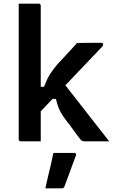

<svg xmlns="http://www.w3.org/2000/svg" viewBox="-20 -770 640 1046"><path d="M202 0Q183 0 165.5 0Q148 0 130 0Q112 0 93 0Q90 0 87.5 -1.5Q85 -3 83.5 -5Q82 -7 82 -11Q82 -91 82 -171Q82 -251 82 -331Q82 -411 82 -491Q82 -571 82 -651Q82 -681 82 -706.5Q82 -732 82 -750Q104 -750 122 -750Q140 -750 157 -750Q174 -750 191 -750Q195 -750 197 -748.5Q199 -747 200.5 -745Q202 -743 202 -739Q202 -647 202 -554.5Q202 -462 202 -369.5Q202 -277 202 -184.5Q202 -92 202 0ZM444 0Q432 0 426.5 -3Q421 -6 416 -13Q412 -18 403.5 -29.5Q395 -41 384 -56Q373 -71 360.5 -88Q348 -105 336 -120Q321 -140 311.5 -157Q302 -174 296 -191.5Q290 -209 285 -231H246L319 -327Q363 -272 405 -217.5Q447 -163 489.5 -109Q532 -55 575 0Q555 0 536 0Q517 0 495.5 0Q474 0 444 0ZM184 -297H220Q228 -318 235.5 -334.5Q243 -351 252 -365Q261 -379 271 -392.5Q281 -406 293 -420Q308 -436 324 -453Q340 -470 359 -491Q378 -512 400 -536L532 -537Q535 -537 537.5 -535.5Q540 -534 541 -532Q542 -530 542 -527Q542 -525 541 -522Q540 -519 534 -513Q502 -480 471.5 -447.5Q441 -415 411 -384Q381 -353 352.5 -322.5Q324 -292 295.5 -262Q267 -232 239.5 -203Q212 -174 184 -145ZM271 63Q301 63 327 63Q353 63 384 63Q390 63 393 66.5Q396 70 394 76Q383 105 373 132.5Q363 160 353 187.5Q343 215 331 246Q330 250 326.5 253Q323 256 316 256Q297 256 276.5 256Q256 256 227 256Q234 223 242 190Q250 157 257.5 125Q265 93 271 63Z"/></svg>

Font: Recursive SemiBold
Style: Regular
Weight: 600
Version: Version 1.085